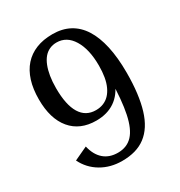

<svg xmlns="http://www.w3.org/2000/svg" viewBox="-170 -828 894 955"><g transform="rotate(-30 277.0 -350.0)"><path d="M256 10Q189 10 136.5 -21Q84 -52 57 -107L134 -143Q146 -91 177.5 -63.5Q209 -36 258 -36Q310 -36 342 -70Q374 -104 389.5 -178Q405 -252 407 -370L419 -347Q396 -288 352 -258Q308 -228 245 -228Q152 -228 100.5 -289.5Q49 -351 49 -462Q49 -522 63.5 -568Q78 -614 106 -645.5Q134 -677 175 -693.5Q216 -710 269 -710Q325 -710 367 -687.5Q409 -665 437 -621Q465 -577 479.5 -511.5Q494 -446 494 -360Q494 -296 487.5 -244Q481 -192 468.5 -151Q456 -110 436.5 -79.5Q417 -49 390.5 -29Q364 -9 330.5 0.5Q297 10 256 10ZM269 -274Q293 -274 312.5 -282Q332 -290 346.5 -305Q361 -320 371.5 -342.5Q382 -365 387 -394.5Q392 -424 392 -459Q392 -553 358 -608.5Q324 -664 266 -664Q244 -664 225.5 -655.5Q207 -647 193.5 -631Q180 -615 170.5 -591Q161 -567 156 -536.5Q151 -506 151 -468Q151 -372 181 -323Q211 -274 269 -274Z"/></g></svg>

Font: Sutasoma
Style: Regular
Weight: 400
Designer: Izhar Fathurrohim, Akbar Rohmanto, Arusyal Khofiqoini
Foundry: Kiwari Kolektiv
Version: Version 1.102